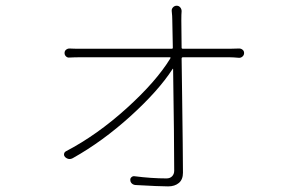

<svg xmlns="http://www.w3.org/2000/svg" viewBox="-20 -621 1040 684"><path d="M627 -451.2Q627 -447.3 631.8 -447.3H797.9Q814.5 -447.3 832 -448.2Q838.9 -448.2 844.2 -443.8Q849.6 -439.5 849.6 -432.1Q849.6 -424.8 844.2 -419.9Q838.9 -415 832 -415Q810.5 -417 796.9 -417H631.8Q627 -417 627 -412.1Q627.9 -354.5 628.9 -273.9Q629.9 -193.4 630.9 -113.8Q631.8 -34.2 631.8 -5.9Q631.8 18.6 617.2 30.8Q602.5 43 579.1 43Q548.8 43 461.9 38.1Q454.1 37.1 449.2 32.2Q444.3 27.3 444.3 20.5Q443.4 14.6 448.2 10.3Q453.1 5.9 459 6.8Q519.5 14.6 573.2 14.6Q585.9 14.6 593.3 6.8Q600.6 -1 600.6 -12.7Q600.6 -121.1 596.7 -375Q596.7 -376 595.7 -376Q594.7 -376 594.7 -375Q544.9 -297.9 445.3 -207.5Q345.7 -117.2 239.3 -57.6Q224.6 -49.8 211.9 -61.5Q208 -65.4 208 -70.3Q208 -78.1 214.8 -82Q325.2 -139.6 430.7 -234.9Q536.1 -330.1 586.9 -413.1Q588.9 -417 585 -417H267.6Q246.1 -417 227.5 -416Q220.7 -415 215.3 -419.9Q210 -424.8 210 -432.1Q210 -439.5 215.3 -443.8Q220.7 -448.2 227.5 -448.2Q241.2 -447.3 267.6 -447.3H591.8Q595.7 -447.3 595.7 -451.2Q593.8 -547.9 593.8 -548.8Q593.8 -563.5 591.8 -581.1Q590.8 -588.9 596.2 -594.7Q601.6 -600.6 609.4 -600.6Q617.2 -600.6 622.1 -594.7Q627 -588.9 627 -581.1Q626 -571.3 626 -548.8Z"/></svg>

Font: Gen Jyuu Gothic ExtraLight
Style: Regular
Weight: 100
Designer: [Source Han Sans]
Ryoko NISHIZUKA  (kana & ideographs); Paul D. Hunt (Latin, Greek & Cyrillic); Wenlong ZHANG  (bopomofo
Version: Version 1.002.20150607